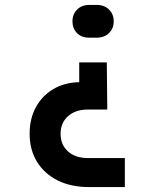

<svg xmlns="http://www.w3.org/2000/svg" viewBox="-20 -575 639 775"><path d="M339.8 -422.9Q309.1 -422.9 290.8 -441.4Q272.5 -460 272.5 -488.8Q272.5 -517.6 291.3 -536.4Q310.1 -555.2 340.8 -555.2H370.1Q400.9 -555.2 419.9 -536.6Q439 -518.1 439 -488.8Q439 -460 419.9 -441.4Q400.9 -422.9 370.1 -422.9ZM340.8 180.2Q267.1 180.2 213.4 153.6Q159.7 127 129.6 78.4Q99.6 29.8 99.6 -35.2Q99.6 -96.2 125 -142.6Q150.4 -189 195.6 -215.6Q240.7 -242.2 299.8 -243.2V-323.2H411.1L413.1 -132.8H334Q284.7 -132.8 254.6 -106Q224.6 -79.1 224.6 -35.2Q224.6 9.8 254.6 36.4Q284.7 63 335 63H483.9V180.2Z"/></svg>

Font: UDEV Gothic 35
Style: Bold
Weight: 700
Version: v2.1.0; ttfautohint (v1.8.4.7-5d5b-dirty) -l 6 -r 45 -G 200 